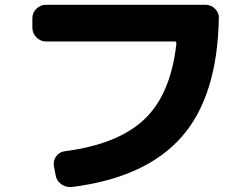

<svg xmlns="http://www.w3.org/2000/svg" viewBox="-20 -743 1040 801"><path d="M172 -570Q149 -570 132 -587Q115 -604 115 -627V-667Q115 -690 132 -706.5Q149 -723 172 -723H837Q860 -723 877 -706.5Q894 -690 893 -667Q887 -341 737.5 -171.5Q588 -2 281 37Q257 40 236.5 26Q216 12 212 -12L205 -50Q201 -72 214 -90.5Q227 -109 250 -112Q473 -141 583 -246Q693 -351 716 -562Q716 -570 709 -570Z"/></svg>

Font: Rounded Mplus 1c ExtraBold
Style: Regular
Weight: 800
Version: Version 1.059.20150529